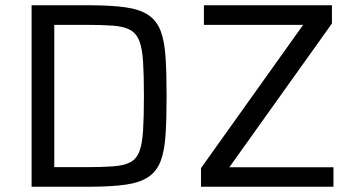

<svg xmlns="http://www.w3.org/2000/svg" viewBox="-20 -708 1335 728"><path d="M99.8 0V-688H318.4Q402.7 -688 456.9 -680.1Q511.1 -672.3 542.7 -650.9Q574.2 -629.6 589 -591Q603.7 -552.5 607.7 -492.1Q611.7 -431.7 611.7 -344Q611.7 -256.3 607.7 -195.9Q603.7 -135.5 589 -97Q574.2 -58.4 542.7 -37.1Q511.1 -15.7 456.9 -7.9Q402.7 0 318.4 0ZM185.8 -74.2H304.3Q367.3 -74.2 408.4 -77.2Q449.5 -80.1 473.3 -92.5Q497.2 -104.8 508.3 -133.4Q519.3 -162.1 522.5 -213.2Q525.7 -264.4 525.7 -344Q525.7 -423.6 522.5 -474.5Q519.3 -525.4 507.8 -554Q496.2 -582.7 472.1 -595.3Q448 -607.9 407.4 -610.8Q366.8 -613.8 304.3 -613.8H185.8ZM742.1 0V-70.6L1129.5 -613.8H753.1V-688H1238.6V-619L849.5 -73.7H1244.4V0Z"/></svg>

Font: Saira Thin
Style: Regular
Weight: 100
Designer: Hector Gatti with collaboration of the Omnibus-Type team
Foundry: Omnibus-Type
Version: Version 1.101